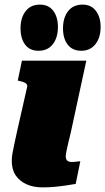

<svg xmlns="http://www.w3.org/2000/svg" viewBox="-20 -806 456 832"><path d="M147 -586Q187 -586 209 -614.5Q231 -643 231 -689Q231 -732 211 -759Q191 -786 153 -786Q113 -786 91 -757.5Q69 -729 69 -683Q69 -639 89 -612.5Q109 -586 147 -586ZM332 -586Q371 -586 393.5 -614.5Q416 -643 416 -689Q416 -732 395.5 -759Q375 -786 338 -786Q297 -786 275 -757.5Q253 -729 253 -683Q253 -639 273.5 -612.5Q294 -586 332 -586ZM164 6Q125 6 95 -7.5Q65 -21 48 -46Q31 -71 31 -109Q31 -124 34 -141.5Q37 -159 42.5 -184Q48 -209 56 -246L98 -431Q99 -437 95.5 -441.5Q92 -446 84.5 -449Q77 -452 65 -455L57 -457L75 -543H354L287 -233Q280 -204 275 -183Q270 -162 267.5 -149Q265 -136 265 -128Q265 -115 272 -109.5Q279 -104 293 -104Q301 -104 307 -105Q313 -106 318.5 -106.5Q324 -107 328 -107L308 -9Q290 -6 267 -2.5Q244 1 218 3.5Q192 6 164 6Z"/></svg>

Font: Roboto Serif Black
Style: Italic
Weight: 900
Italic angle: -10°
Version: Version 1.008